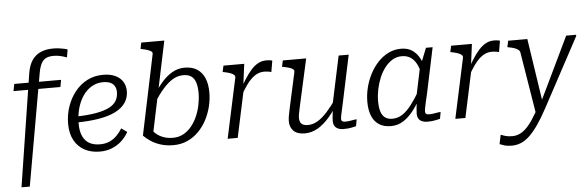

<svg xmlns="http://www.w3.org/2000/svg" viewBox="-57 -974 4314 1408"><g transform="rotate(-5 2099.5 -269.5)"><path d="M63 -537H408L398 -485H53ZM367 -717Q336 -717 314 -707Q292 -697 278.5 -672.5Q265 -648 257 -606L111 223H50L180 -609Q190 -667 215 -702.5Q240 -738 279 -754.5Q318 -771 369 -771Q394 -771 415 -768Q436 -765 452 -761.5Q468 -758 475 -754L465 -697Q450 -703 424 -710Q398 -717 367 -717Z M647 12Q582 12 533.5 -14Q485 -40 458 -90Q431 -140 431 -211Q431 -277 451.5 -337Q472 -397 509.5 -444.5Q547 -492 599.5 -519.5Q652 -547 717 -547Q771 -547 807.5 -529.5Q844 -512 862.5 -482Q881 -452 881 -413Q881 -365 856 -328Q831 -291 782 -266Q733 -241 659 -228.5Q585 -216 487 -215L493 -259Q581 -261 642 -272Q703 -283 739.5 -302Q776 -321 792 -348.5Q808 -376 808 -412Q808 -438 797 -456.5Q786 -475 765 -484Q744 -493 712 -493Q666 -493 628 -470.5Q590 -448 563 -408Q536 -368 522 -316Q508 -264 508 -205Q508 -150 525 -113Q542 -76 574 -58.5Q606 -41 651 -41Q692 -41 722.5 -55Q753 -69 776 -92.5Q799 -116 816 -144L858 -114Q836 -75 804.5 -47Q773 -19 733.5 -3.5Q694 12 647 12Z M1189 -42Q1231 -42 1265 -60.5Q1299 -79 1325 -110.5Q1351 -142 1368.5 -182Q1386 -222 1395 -266.5Q1404 -311 1404 -354Q1404 -397 1394.5 -428.5Q1385 -460 1363 -476.5Q1341 -493 1304 -493Q1262 -493 1226 -471.5Q1190 -450 1155 -410.5Q1120 -371 1083 -314L1070 -346Q1106 -407 1144 -452Q1182 -497 1225 -522Q1268 -547 1317 -547Q1374 -547 1410.5 -522.5Q1447 -498 1465 -454.5Q1483 -411 1483 -351Q1483 -300 1470.5 -248Q1458 -196 1433.5 -149.5Q1409 -103 1373 -66.5Q1337 -30 1290.5 -9Q1244 12 1187 12Q1136 12 1094.5 -1Q1053 -14 1021.5 -35Q990 -56 970 -77L1093 -666Q1096 -678 1087 -685.5Q1078 -693 1060.5 -699Q1043 -705 1018 -710L1008 -712L1017 -758H1187L1043 -71Q1036 -77 1031.5 -85Q1027 -93 1025 -101Q1023 -109 1024 -117Q1025 -125 1028 -133Q1038 -111 1059 -90Q1080 -69 1113 -55.5Q1146 -42 1189 -42Z M1587 0H1661L1741 -374L1735 -375L1756 -537H1603L1593 -491L1604 -489Q1629 -484 1647.5 -477.5Q1666 -471 1675 -462.5Q1684 -454 1682 -442ZM1963 -542Q1960 -544 1947.5 -546Q1935 -548 1919 -548Q1886 -548 1858.5 -533Q1831 -518 1806 -490Q1781 -462 1756 -422Q1731 -382 1702 -331L1718 -308Q1741 -348 1762 -378Q1783 -408 1804 -427.5Q1825 -447 1848 -457Q1871 -467 1898 -467Q1913 -467 1925.5 -465Q1938 -463 1949 -460Z M2134 -185Q2128 -157 2124.5 -138.5Q2121 -120 2121 -105Q2121 -87 2127.5 -74.5Q2134 -62 2147.5 -55.5Q2161 -49 2183 -49Q2219 -49 2254 -69.5Q2289 -90 2325 -130Q2361 -170 2401 -227L2414 -198Q2376 -136 2336 -89.5Q2296 -43 2251 -16.5Q2206 10 2154 10Q2100 10 2072.5 -17Q2045 -44 2045 -88Q2045 -108 2049.5 -132Q2054 -156 2060 -184L2117 -444Q2120 -457 2111 -465Q2102 -473 2084.5 -478.5Q2067 -484 2042 -489L2030 -491L2040 -537H2212ZM2454 -201Q2446 -163 2440 -137Q2434 -111 2431 -95.5Q2428 -80 2428 -73Q2428 -61 2435 -55.5Q2442 -50 2455 -50Q2480 -50 2503 -54.5Q2526 -59 2542 -60L2533 -10Q2520 -7 2505 -3.5Q2490 0 2473.5 1.5Q2457 3 2439 3Q2406 3 2386 -13Q2366 -29 2366 -62Q2366 -70 2367 -84.5Q2368 -99 2370.5 -119Q2373 -139 2377 -163L2371 -161L2451 -537H2525Z M3076 -376 3047 -337Q3038 -386 3021 -420.5Q3004 -455 2977 -473.5Q2950 -492 2911 -492Q2874 -492 2843 -473.5Q2812 -455 2787 -423Q2762 -391 2745 -350Q2728 -309 2719 -265Q2710 -221 2710 -178Q2710 -135 2719 -104Q2728 -73 2749 -57Q2770 -41 2803 -41Q2844 -41 2877.5 -63Q2911 -85 2943.5 -127Q2976 -169 3012 -230L3027 -200Q2995 -137 2958.5 -89Q2922 -41 2880.5 -14.5Q2839 12 2789 12Q2736 12 2700.5 -11.5Q2665 -35 2648 -78Q2631 -121 2631 -181Q2631 -231 2643.5 -283Q2656 -335 2680.5 -382.5Q2705 -430 2739.5 -467Q2774 -504 2817 -525.5Q2860 -547 2911 -547Q2960 -547 2993 -524.5Q3026 -502 3046.5 -463.5Q3067 -425 3076 -376ZM3143 -538 3072 -201Q3063 -163 3057 -137Q3051 -111 3048.5 -95.5Q3046 -80 3046 -73Q3046 -61 3052.5 -55.5Q3059 -50 3073 -50Q3097 -50 3120 -54.5Q3143 -59 3160 -60L3151 -10Q3138 -7 3122.5 -3.5Q3107 0 3091 1.5Q3075 3 3057 3Q3035 3 3018.5 -4Q3002 -11 2993 -25.5Q2984 -40 2984 -62Q2984 -74 2986.5 -102.5Q2989 -131 2994 -165L2988 -163L3039 -406L3044 -413L3094 -538Z M3263 0H3337L3417 -374L3411 -375L3432 -537H3279L3269 -491L3280 -489Q3305 -484 3323.5 -477.5Q3342 -471 3351 -462.5Q3360 -454 3358 -442ZM3639 -542Q3636 -544 3623.5 -546Q3611 -548 3595 -548Q3562 -548 3534.5 -533Q3507 -518 3482 -490Q3457 -462 3432 -422Q3407 -382 3378 -331L3394 -308Q3417 -348 3438 -378Q3459 -408 3480 -427.5Q3501 -447 3524 -457Q3547 -467 3574 -467Q3589 -467 3601.5 -465Q3614 -463 3625 -460Z M3857 24 3890 -15 3913 -55 3840 -537H3699L3689 -491L3700 -488Q3725 -484 3742 -477.5Q3759 -471 3769 -463Q3779 -455 3781 -442ZM3894 -55 3882 -49Q3848 14 3820.5 55.5Q3793 97 3768 120Q3743 143 3718.5 153Q3694 163 3668 163Q3637 163 3615 156Q3593 149 3584 145L3570 213Q3579 217 3602.5 224.5Q3626 232 3658 232Q3694 232 3726 219Q3758 206 3789 177Q3820 148 3853 101Q3886 54 3923 -14Q3951 -66 3979 -118Q4007 -170 4034.5 -221.5Q4062 -273 4089.5 -324Q4117 -375 4144.5 -426Q4172 -477 4199 -528V-537H4126Q4097 -477 4068 -416.5Q4039 -356 4010 -295.5Q3981 -235 3952 -175Q3923 -115 3894 -55Z"/></g></svg>

Font: Roboto Serif Light
Style: Italic
Weight: 300
Italic angle: -10°
Version: Version 1.007